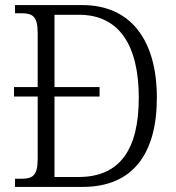

<svg xmlns="http://www.w3.org/2000/svg" viewBox="-20 -734 690 754"><path d="M39 0H305C502 0 596 -131 596 -350C596 -578 492 -714 304 -714H39V-682H63C106 -682 128 -672 128 -605V-392H35V-355H128V-111C128 -42 107 -32 62 -32H39ZM289 -39H194V-355H371V-392H194V-676H290C449 -676 525 -555 525 -350C525 -146 450 -39 289 -39Z"/></svg>

Font: Noto Serif Myanmar SemiCondensed Light
Style: Regular
Weight: 300
Width: 4
Designer: Ben Mitchell and the Monotype Design Team
Foundry: Monotype Imaging Inc.
Version: Version 2.106